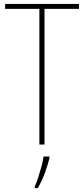

<svg xmlns="http://www.w3.org/2000/svg" viewBox="-20 -734 427 975"><path d="M206 0H180V-689H6V-714H381V-689H206ZM231 70Q222 106 207 146.5Q192 187 172 221H157V212Q165 195 174 167Q183 139 191 110Q199 81 201 61H231Z"/></svg>

Font: Noto Sans Lao Looped Condensed Thin
Style: Regular
Weight: 100
Width: 3
Designer: Mark Frömberg, Ben Mitchell
Foundry: The Fontpad Ltd
Version: Version 1.002; ttfautohint (v1.8.4.7-5d5b)